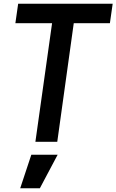

<svg xmlns="http://www.w3.org/2000/svg" viewBox="-20 -765 628 1036"><path d="M171 0H289L378 -640H573L588 -745H78L63 -640H261ZM89 251H195L291 70H149Z"/></svg>

Font: Mluvka SemiBold
Style: Italic
Weight: 600
Italic angle: -8°
Designer: Modified by Jiří Krblich, Original typeface by Gumpita Rahayu
Foundry: Gumpita Rahayu & Jiří Krblich
Version: Version 2.000;Glyphs 3.1.1 (3134)